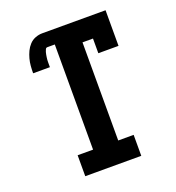

<svg xmlns="http://www.w3.org/2000/svg" viewBox="-133 -841 866 947"><g transform="rotate(-20 300.0 -367.5)"><path d="M153 0V-110H234V-662H195Q188 -662 185 -655.5Q182 -649 180 -642.5Q178 -636 177 -629.5Q176 -623 175 -617Q174 -611 173.5 -604.5Q173 -598 173 -591.5Q173 -585 173 -578.5Q173 -572 173 -565H85Q85 -584 86.5 -603Q88 -622 93 -640.5Q98 -659 106 -676Q114 -693 127 -707Q140 -721 158 -728Q176 -735 195 -735H527V-548H421V-625H366V-110H447V0Z"/></g></svg>

Font: Iosevka Curly Slab XBdEx
Style: Regular
Weight: 800
Width: 7
Monospace: yes
Designer: Belleve Invis
Foundry: Belleve Invis
Version: Version 11.0.0; ttfautohint (v1.8.3)